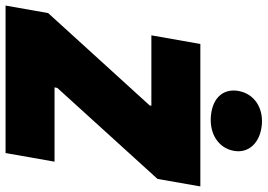

<svg xmlns="http://www.w3.org/2000/svg" viewBox="-185 -806 962 690"><g transform="rotate(90 296.0 -461.0)"><path d="M-29 0H501L532 -176H265L267 -186L594 -546L621 -700H109L78 -524H331L330 -518L-2 -153ZM367 -738C432 -732 483 -765 493 -820C503 -873 465 -915 399 -921C339 -926 289 -895 278 -838C268 -783 302 -744 367 -738Z"/></g></svg>

Font: Fixel Text 20240404 Black
Style: Italic
Weight: 900
Width: 4
Italic angle: -10°
Designer: AlfaBravo + MacPaw
Foundry: Kyrylo Tkachov, Marchela Mozhyna, Serhii Makarenko, Maria Weinstein, Zakhar Kryvoshyya
Version: Version 1.211;Glyphs 3.2 (3225)